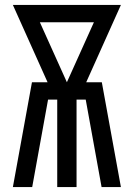

<svg xmlns="http://www.w3.org/2000/svg" viewBox="-20 -755 540 775"><path d="M32 0 109 -423H172L32 -735H468L328 -423H391L468 0H390L326 -353H289V0H211V-353H174L110 0ZM250 -423 359 -665H141Z"/></svg>

Font: Iosevka Algr
Style: Regular
Weight: 400
Monospace: yes
Designer: Belleve Invis
Foundry: Belleve Invis
Version: Version 26.0.2; ttfautohint (v1.8.3)